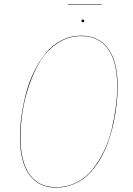

<svg xmlns="http://www.w3.org/2000/svg" viewBox="-20 -854 610 883"><path d="M448.2 -832H292V-834H448.2ZM360.8 -752Q355 -752 355 -757.8Q355 -764.2 360.8 -764.2Q367.2 -764.2 367.2 -757.8Q367.2 -752 360.8 -752ZM353 -689.9Q434.1 -689.9 477.5 -630.4Q521 -570.8 521 -458Q521 -418.5 516.6 -376.5Q512.2 -334.5 502.2 -288.3Q492.2 -242.2 477.1 -200Q461.9 -157.7 439 -119.4Q416 -81.1 387.7 -52.7Q359.4 -24.4 320.8 -7.8Q282.2 8.8 237.8 8.8Q157.2 8.8 114.5 -50.8Q71.8 -110.4 71.8 -222.2Q71.8 -269 78.6 -319.6Q85.4 -370.1 99.4 -423.3Q113.3 -476.6 136.5 -523.9Q159.7 -571.3 189.7 -608.6Q219.7 -646 262 -668Q304.2 -689.9 353 -689.9ZM353 -688Q294.9 -688 246.6 -656.5Q198.2 -625 167.2 -575.7Q136.2 -526.4 114.5 -463.4Q92.8 -400.4 83.5 -339.6Q74.2 -278.8 74.2 -222.2Q74.2 -110.8 116 -52Q157.7 6.8 237.8 6.8Q289.1 6.8 332.3 -15.1Q375.5 -37.1 405.5 -75Q435.5 -112.8 458.3 -159.7Q481 -206.5 493.7 -259.8Q506.3 -313 512.7 -362.3Q519 -411.6 519 -458Q519 -570.3 476.3 -629.2Q433.6 -688 353 -688Z"/></svg>

Font: Fira Sans Compressed Two
Style: Italic
Weight: 100
Width: 3
Italic angle: -8°
Designer: Carrois Corporate & Edenspiekermann AG
Foundry: Carrois Corporate GbR & Edenspiekermann AG
Version: Version 4.203;PS 004.203;hotconv 1.0.88;makeotf.lib2.5.64775